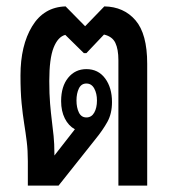

<svg xmlns="http://www.w3.org/2000/svg" viewBox="-20 -580 545 600"><path d="M67 0V-76Q67 -110 63.5 -138Q60 -166 55.5 -194Q51 -222 47.5 -257.5Q44 -293 44 -344Q44 -438 80.5 -498Q117 -558 185 -560L246 -498L306 -560Q367 -559 403.5 -516.5Q440 -474 440 -381V0H350V-392Q350 -426 340.5 -446Q331 -466 305 -472L250 -414H242L184 -471Q161 -465 147.5 -431Q134 -397 134 -327Q134 -286 136.5 -256.5Q139 -227 142 -203Q145 -179 147.5 -155Q150 -131 150 -100V-94L214 -176Q194 -187 182.5 -210Q171 -233 171 -264Q171 -310 193 -337Q215 -364 250 -364Q287 -364 308.5 -335Q330 -306 330 -261Q330 -225 315.5 -199Q301 -173 279 -146L163 0ZM250 -213Q266 -213 274.5 -228Q283 -243 283 -266Q283 -288 274.5 -303.5Q266 -319 250 -319Q234 -319 226.5 -303.5Q219 -288 219 -266Q219 -244 226.5 -228.5Q234 -213 250 -213Z"/></svg>

Font: Noto Sans Thai Looped ExtraCondensed Medium
Style: Regular
Weight: 500
Width: 2
Designer: Sasikarn Vongin, Ben Mitchell
Foundry: The Fontpad Ltd
Version: Version 1.001; ttfautohint (v1.8.4.7-5d5b)